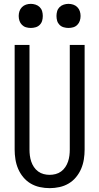

<svg xmlns="http://www.w3.org/2000/svg" viewBox="-20 -968 515 996"><path d="M238 8Q212 8 186.5 2.5Q161 -3 139 -16Q117 -29 100.5 -49Q84 -69 74 -92.5Q64 -116 60 -141.5Q56 -167 56 -192V-735H133V-192Q133 -176 135 -160.5Q137 -145 142 -130Q147 -115 156 -101.5Q165 -88 178 -78.5Q191 -69 206.5 -65Q222 -61 237 -61Q253 -61 268.5 -65Q284 -69 297 -78.5Q310 -88 319 -101.5Q328 -115 333 -130Q338 -145 340 -160.5Q342 -176 342 -192V-735H419V-192Q419 -167 415 -141.5Q411 -116 401 -92.5Q391 -69 374.5 -49Q358 -29 336 -16Q314 -3 288.5 2.5Q263 8 238 8ZM335 -823Q323 -823 310.5 -826.5Q298 -830 289 -839Q280 -848 276.5 -860Q273 -872 273 -885Q273 -898 276.5 -910Q280 -922 289 -931Q298 -940 310.5 -944Q323 -948 335 -948Q348 -948 360 -944Q372 -940 381 -931Q390 -922 394 -910Q398 -898 398 -885Q398 -872 394 -860Q390 -848 381 -839Q372 -830 360 -826.5Q348 -823 335 -823ZM140 -823Q127 -823 115 -826.5Q103 -830 94 -839Q85 -848 81 -860Q77 -872 77 -885Q77 -898 81 -910Q85 -922 94 -931Q103 -940 115 -944Q127 -948 140 -948Q152 -948 164.5 -944Q177 -940 186 -931Q195 -922 198.5 -910Q202 -898 202 -885Q202 -872 198.5 -860Q195 -848 186 -839Q177 -830 164.5 -826.5Q152 -823 140 -823Z"/></svg>

Font: Iosevka QP
Style: Regular
Weight: 400
Designer: Belleve Invis
Foundry: Belleve Invis
Version: Version 20.0.0; ttfautohint (v1.8.4)